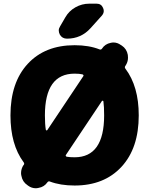

<svg xmlns="http://www.w3.org/2000/svg" viewBox="-20 -1006 796 1029"><path d="M425.8 -596.7Q428.7 -599.6 427.2 -603Q425.8 -606.4 421.9 -607.4Q406.2 -611.3 379.9 -611.3Q220.7 -611.3 220.7 -387.7Q220.7 -339.8 225.6 -310.5Q226.6 -307.6 229 -307.1Q231.4 -306.6 233.4 -308.6ZM379.9 -163.1Q538.1 -163.1 538.1 -387.7Q538.1 -434.6 534.2 -462.9Q533.2 -465.8 530.8 -466.3Q528.3 -466.8 526.4 -464.8L334 -176.8Q331.1 -173.8 332.5 -170.4Q334 -167 337.9 -166Q353.5 -163.1 379.9 -163.1ZM338.9 -798.8Q313.5 -798.8 300.8 -820.3Q294.9 -832 294.9 -842.8Q294.9 -853.5 301.8 -864.3L330.1 -913.1Q349.6 -947.3 384.3 -966.8Q418.9 -986.3 458 -986.3H498Q522.5 -986.3 532.2 -963.9Q536.1 -955.1 536.1 -947.3Q536.1 -934.6 526.4 -922.9L465.8 -855.5Q415 -798.8 338.9 -798.8ZM526.4 -745.1Q543 -770.5 573.2 -776.4Q581.1 -778.3 587.9 -778.3Q609.4 -778.3 627.9 -764.6L632.8 -761.7Q659.2 -744.1 665 -711.9Q666 -704.1 666 -696.3Q666 -673.8 652.3 -653.3L651.4 -652.3Q646.5 -644.5 652.3 -637.7Q723.6 -543 723.6 -387.7Q723.6 -211.9 630.9 -111.8Q538.1 -11.7 379.9 -11.7Q303.7 -11.7 247.1 -33.2Q239.3 -36.1 234.4 -29.3Q216.8 -3.9 186.5 1Q178.7 2.9 171.9 2.9Q149.4 2.9 130.9 -10.7L127 -13.7Q100.6 -31.2 94.7 -63.5Q92.8 -71.3 92.8 -78.1Q92.8 -101.6 106.4 -122.1H107.4Q112.3 -129.9 106.4 -136.7Q36.1 -231.4 36.1 -387.7Q36.1 -563.5 128.4 -663.6Q220.7 -763.7 379.9 -763.7Q457 -763.7 513.7 -741.2Q521.5 -738.3 526.4 -745.1Z"/></svg>

Font: Gen Jyuu GothicX Heavy
Style: Bold
Weight: 900
Designer: [Source Han Sans]
Ryoko NISHIZUKA  (kana & ideographs); Paul D. Hunt (Latin, Greek & Cyrillic); Wenlong ZHANG  (bopomofo
Version: Version 1.002.20150607